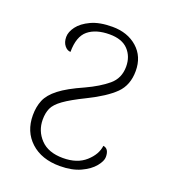

<svg xmlns="http://www.w3.org/2000/svg" viewBox="-108 -623 630 713"><g transform="rotate(20 207.5 -266.5)"><path d="M208 10Q136 10 93 -29.5Q50 -69 50 -134Q50 -167 61 -193.5Q72 -220 103.5 -244.5Q135 -269 196 -296Q248 -320 281 -347.5Q314 -375 314 -421Q314 -461 289.5 -487Q265 -513 216 -513Q162 -513 131.5 -488Q101 -463 101 -402Q88 -402 77.5 -415Q67 -428 67 -449Q67 -469 83 -490.5Q99 -512 132 -527.5Q165 -543 216 -543Q276 -543 314.5 -509Q353 -475 353 -418Q353 -362 319 -328.5Q285 -295 216 -261Q161 -234 134 -214.5Q107 -195 98.5 -176Q90 -157 90 -131Q90 -86 120.5 -54Q151 -22 209 -22Q265 -22 298 -51.5Q331 -81 335 -116Q358 -113 358 -80Q358 -64 340.5 -42.5Q323 -21 289.5 -5.5Q256 10 208 10Z"/></g></svg>

Font: Noto Serif ExtraLight
Style: Regular
Weight: 200
Designer: Monotype Design Team
Foundry: Monotype Imaging Inc.
Version: Version 2.015; ttfautohint (v1.8.4.7-5d5b)